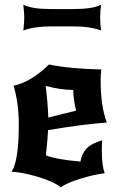

<svg xmlns="http://www.w3.org/2000/svg" viewBox="-20 -755 501 807"><path d="M236 32Q201 6 135 -13Q69 -32 29 -33Q59 -81 59 -230Q59 -322 37 -395Q109 -409 186 -484Q272 -466 406 -463Q403 -445 403 -418Q403 -308 429 -240Q330 -233 182 -208Q181 -179 173 -102Q220 -84 318 -76Q324 -110 344 -131Q364 -152 409 -165Q408 -149 408 -119Q408 -60 420 -27Q378 -22 320 -4.5Q262 13 236 32ZM172 -394Q181 -321 183 -261L300 -290Q288 -336 288 -377Q235 -377 172 -394ZM78 -735Q115 -717 191 -717H292Q368 -717 405 -735Q401 -711 401 -681Q401 -651 405 -627Q358 -644 293 -644H190Q125 -644 78 -627Q82 -663 82 -681Q82 -699 78 -735Z"/></svg>

Font: NewRocker
Style: Regular
Weight: 400
Designer: Pablo Impallari, Brenda Gallo, Rodrigo Fuenzalida
Foundry: Pablo Impallari, Brenda Gallo, Rodrigo Fuenzalida
Version: Version 1.000